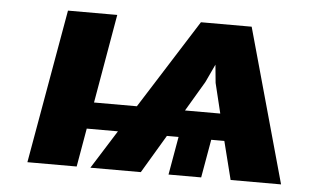

<svg xmlns="http://www.w3.org/2000/svg" viewBox="-43 -592 1075 656"><g transform="rotate(5 494.5 -264.0)"><path d="M281 -223 334 -528H165L72 0H241L264 -132H371L288 0H461L539 -131H579L556 0H668L691 -131H736L769 0H942L795 -528H621L428 -223ZM593 -223 654 -326 683 -388 689 -326 714 -223Z"/></g></svg>

Font: Asimov
Style: XWidIt
Weight: 500
Designer: Google
Version: Version 2.000980; 2014